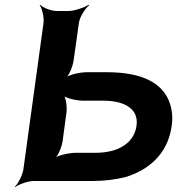

<svg xmlns="http://www.w3.org/2000/svg" viewBox="-20 -757 740 803"><path d="M288 -505 310 -661C313 -685 336 -722 353 -735L350 -737C332 -725 290 -711 266 -711H218C194 -711 159 -725 148 -737L146 -735C156 -722 165 -685 162 -661L78 -50C75 -26 56 11 42 24L43 26C58 14 97 0 121 0H365C416 0 464 -6 507 -17C603 -47 682 -114 698 -230C703 -264 700 -295 691 -323C664 -406 581 -455 427 -455H344C314 -455 266 -444 252 -431L254 -429C269 -441 285 -481 288 -505ZM551 -231C541 -158 473 -118 381 -118H298C268 -118 220 -107 206 -94L208 -92C223 -104 239 -144 242 -168L258 -286C261 -310 256 -350 245 -362L242 -360C252 -347 298 -336 328 -336H411C501 -336 561 -302 551 -231Z"/></svg>

Font: Asimov
Style: EdgeWideIt
Weight: 500
Designer: Google
Version: Version 2.000980: 2014